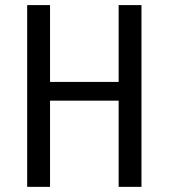

<svg xmlns="http://www.w3.org/2000/svg" viewBox="-20 -726 655 746"><path d="M529.7 0H441V-334.9H174.4V0H85.6V-706.2H174.4V-407.7H441V-706.2H529.7Z"/></svg>

Font: Fira Code
Style: Regular
Weight: 400
Designer: Carrois Corporate, Edenspiekermann AG, Nikita Prokopov
Foundry: Carrois Corporate, Edenspiekermann AG, Nikita Prokopov
Version: Version 5.002